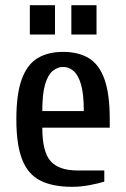

<svg xmlns="http://www.w3.org/2000/svg" viewBox="-20 -710 487 740"><path d="M258 10Q183 10 135.5 -14Q88 -38 65.5 -95Q43 -152 43 -250Q43 -348 64 -405Q85 -462 125 -486Q165 -510 223 -510Q282 -510 322 -486Q362 -462 382.5 -405Q403 -348 403 -250V-218H143Q143 -125 175 -89Q207 -53 278 -53H382V-10Q360 -3 325.5 3.5Q291 10 258 10ZM143 -282H303Q303 -349 292 -385.5Q281 -422 263 -437Q245 -452 223 -452Q202 -452 183.5 -437Q165 -422 154 -385.5Q143 -349 143 -282ZM255 -577V-690H352V-577ZM95 -577V-690H192V-577Z"/></svg>

Font: Cuprum Medium
Style: Regular
Weight: 500
Designer: Jovanny Lemonad
Foundry: Jovanny Lemonad
Version: Version 3.000